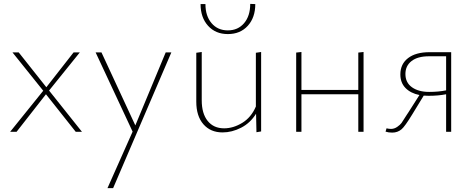

<svg xmlns="http://www.w3.org/2000/svg" viewBox="-20 -677 2427 986"><path d="M401 0H369L216 -193L65 0H32L202 -211L44 -408H76L218 -229L358 -408H390L232 -212Z M831 -408H860L561 289H532L661 -1L471 -408H501L675 -33Z M1150 -502Q1087 -502 1048.5 -544.5Q1010 -587 1010 -656H1035Q1035 -595 1066.5 -558Q1098 -521 1150 -521Q1202 -521 1233.5 -558Q1265 -595 1265 -657L1291 -656Q1291 -587 1252.5 -544.5Q1214 -502 1150 -502ZM1294 -406 1321 -410V-2L1297 2L1295 -93Q1265 -45 1218 -21Q1171 3 1123 3Q1061 3 1024.5 -39Q988 -81 988 -155V-406L1016 -410V-162Q1016 -94 1046.5 -56Q1077 -18 1131 -18Q1178 -18 1224 -46Q1270 -74 1294 -130Z M1820 -407 1847 -410V0H1820V-193H1528V0H1501V-407L1528 -410V-215H1820Z M2186 -409H2297V0H2271V-193Q2231 -185 2181 -185Q2164 -185 2156 -186L2098 -91Q2059 -27 2042 -13Q2022 4 1994 4Q1975 4 1960 -1L1965 -18Q1977 -15 1988 -15Q2005 -15 2020 -25.5Q2035 -36 2042 -45.5Q2049 -55 2070 -89Q2075 -97 2078 -101L2134 -189Q2089 -198 2062.5 -225Q2036 -252 2036 -295Q2036 -348 2075.5 -378.5Q2115 -409 2186 -409ZM2184 -205Q2232 -205 2271 -213V-388H2183Q2125 -388 2093.5 -363.5Q2062 -339 2062 -297Q2062 -253 2095.5 -229Q2129 -205 2184 -205Z"/></svg>

Font: EauTestInfant Extralight
Style: Regular
Weight: 250
Designer: Christian Thalmann (Catharsis Fonts)
Version: Version 0.001;PS 000.001;hotconv 1.0.88;makeotf.lib2.5.64775